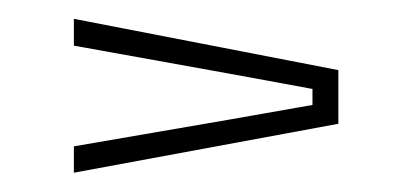

<svg xmlns="http://www.w3.org/2000/svg" viewBox="-20 -507 438 204"><path d="M58.5 -323.5V-351.5L224 -380L312 -395.5V-412.5L225 -428.5L58.5 -458.5V-487L339.5 -432.5V-375.5Z"/></svg>

Font: Big Shoulders Display Thin ExtraLight
Style: Regular
Weight: 250
Version: Version 2.002